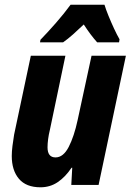

<svg xmlns="http://www.w3.org/2000/svg" viewBox="-20 -786 555 816"><path d="M152 10Q91 10 60.5 -26Q30 -62 30 -123Q30 -142 33 -166Q36 -190 40 -214L111 -549H258L192 -234Q187 -214 184.5 -194.5Q182 -175 182 -160Q182 -117 216 -117Q249 -117 272 -161.5Q295 -206 310 -276L369 -549H515L399 0H283L287 -73H284Q258 -34 225.5 -12Q193 10 152 10ZM152 -617Q184 -650 218.5 -689.5Q253 -729 280 -766H424Q430 -746 441 -719Q452 -692 464.5 -665Q477 -638 488 -619L486 -606H393Q365 -637 336 -682Q312 -659 290 -639.5Q268 -620 248 -606H150Z"/></svg>

Font: Noto Sans Condensed ExtraBold
Style: Italic
Weight: 800
Width: 3
Italic angle: -12°
Designer: Monotype Design Team
Foundry: Monotype Imaging Inc.
Version: Version 2.013; ttfautohint (v1.8.4.7-5d5b)